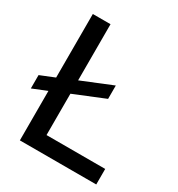

<svg xmlns="http://www.w3.org/2000/svg" viewBox="-167 -811 856 921"><g transform="rotate(30 260.5 -350.0)"><path d="M0 -242 79 -274V0H502V-86H177V-315L346 -384V-458L177 -389V-700H79V-348L0 -316Z"/></g></svg>

Font: Uncut Sans Medium
Style: Regular
Weight: 500
Designer: Kasper Nordkvist
Foundry: UNCUT.wtf
Version: Version 1.304;Glyphs 3.2 (3246)